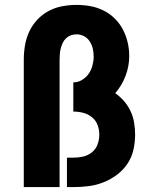

<svg xmlns="http://www.w3.org/2000/svg" viewBox="-20 -763 640 783"><path d="M77 0V-520Q77 -549 82 -578.5Q87 -608 99.5 -634.5Q112 -661 132 -682.5Q152 -704 178 -718Q204 -732 233.5 -737.5Q263 -743 292 -743Q320 -743 348 -738Q376 -733 401.5 -720.5Q427 -708 447.5 -688Q468 -668 481 -643Q494 -618 500.5 -590.5Q507 -563 507 -534Q507 -493 492 -453.5Q477 -414 450 -383Q470 -369 486 -350.5Q502 -332 512.5 -309.5Q523 -287 527 -262.5Q531 -238 531 -214Q531 -182 524 -151.5Q517 -121 499.5 -95Q482 -69 456.5 -50Q431 -31 402 -19.5Q373 -8 342 -4Q311 0 279 0H253V-120H279Q300 -120 319.5 -124.5Q339 -129 355 -142Q371 -155 378 -174.5Q385 -194 385 -214Q385 -234 378 -253Q371 -272 355 -285Q339 -298 319 -303Q299 -308 279 -308V-427Q298 -427 314.5 -437Q331 -447 341.5 -462Q352 -477 357 -495.5Q362 -514 362 -532Q362 -548 358.5 -564Q355 -580 346 -594Q337 -608 322.5 -615.5Q308 -623 292 -623Q280 -623 269 -619Q258 -615 249.5 -607Q241 -599 236 -588.5Q231 -578 228 -566.5Q225 -555 224 -543.5Q223 -532 223 -520V0Z"/></svg>

Font: Iosevka Heavy Extended
Style: Regular
Weight: 900
Width: 7
Monospace: yes
Designer: Belleve Invis
Foundry: Belleve Invis
Version: Version 32.5.0; ttfautohint (v1.8.4)